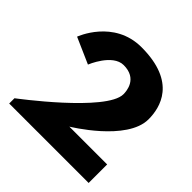

<svg xmlns="http://www.w3.org/2000/svg" viewBox="-210 -1025 1209 1209"><g transform="rotate(45 395.0 -420.0)"><path d="M380.2 -681C501.2 -681 508.8 -580 508.8 -550C508.8 -398 41.3 -47 41.3 -47V0H748.7V-165H412C412 -165 732.2 -357 732.2 -550C732.2 -654 691.5 -840 380.2 -840C133.8 -840 45.8 -600 45.8 -600L218.5 -524C218.5 -524 281.2 -681 380.2 -681Z"/></g></svg>

Font: Hussar
Style: BdWide
Weight: 700
Foundry: Cannot Into Space Fonts
Version: Version 2.00